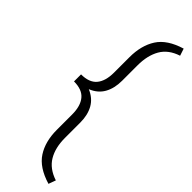

<svg xmlns="http://www.w3.org/2000/svg" viewBox="-325 -782 981 981"><g transform="rotate(45 165.0 -291.5)"><path d="M311 197.3Q219.7 169.9 182.9 113Q146 56.2 146 -28.3V-138.7Q146 -199.7 119.1 -232.4Q92.3 -265.1 33.2 -265.1V-315.9Q92.3 -315.9 119.1 -348.1Q146 -380.4 146 -441.4V-552.7Q146 -637.7 182.9 -695.1Q219.7 -752.4 311 -779.8L323.7 -741.2Q260.3 -720.7 232.4 -672.4Q204.6 -624 204.6 -552.7V-441.4Q204.6 -386.7 182.9 -347.9Q161.1 -309.1 114.7 -290.5Q161.1 -271 182.9 -232.2Q204.6 -193.4 204.6 -138.7V-28.3Q204.6 42.5 232.9 89.8Q261.2 137.2 325.2 158.2Z"/></g></svg>

Font: Roboto Web
Style: Light
Weight: 300
Designer: Google
Version: Version 1.200310; 2013